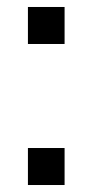

<svg xmlns="http://www.w3.org/2000/svg" viewBox="-20 -530 264 550"><path d="M60 -404V-510H165V-404ZM60 0V-106H165V0Z"/></svg>

Font: Saira SemiCondensed Medium
Style: Regular
Weight: 500
Width: 4
Designer: Hector Gatti with collaboration of the Omnibus-Type team
Foundry: Omnibus-Type
Version: Version 1.101